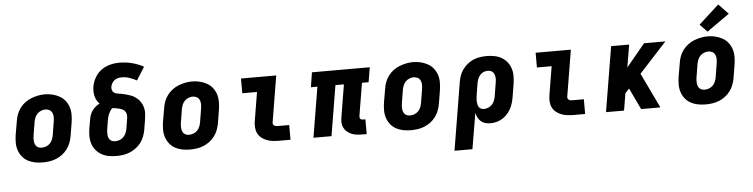

<svg xmlns="http://www.w3.org/2000/svg" viewBox="-54 -1072 6107 1558"><g transform="rotate(-5 3000.0 -293.0)"><path d="M256 8Q224 8 193 2Q162 -4 135.5 -18.5Q109 -33 90 -57Q71 -81 61.5 -110Q52 -139 52 -171Q52 -203 57 -235L76 -345Q80 -373 90 -399.5Q100 -426 117.5 -449.5Q135 -473 159 -491Q183 -509 210 -519.5Q237 -530 264.5 -535.5Q292 -541 320 -541Q352 -541 382.5 -533.5Q413 -526 439.5 -511.5Q466 -497 485 -473Q504 -449 513.5 -420Q523 -391 523 -359Q523 -327 518 -295L500 -185Q495 -157 485 -130.5Q475 -104 457.5 -80.5Q440 -57 416 -39Q392 -21 365.5 -10.5Q339 0 311 4Q283 8 256 8ZM259 -112Q277 -112 294.5 -118.5Q312 -125 325.5 -138.5Q339 -152 346 -169.5Q353 -187 356 -204L374 -314Q377 -333 377 -351Q377 -369 370 -385Q363 -401 348 -409.5Q333 -418 314 -418Q297 -418 279.5 -411Q262 -404 249 -390.5Q236 -377 229 -360Q222 -343 219 -326L201 -216Q199 -204 198.5 -191.5Q198 -179 199.5 -167.5Q201 -156 205 -145.5Q209 -135 217 -127Q225 -119 236 -115.5Q247 -112 259 -112Z M858 8Q825 8 794 2.5Q763 -3 736.5 -18Q710 -33 690.5 -56.5Q671 -80 661.5 -109.5Q652 -139 652 -171Q652 -203 657 -235L670 -309Q673 -327 679.5 -344.5Q686 -362 697.5 -378Q709 -394 724.5 -406.5Q740 -419 757 -428Q744 -441 735 -457Q726 -473 721.5 -491.5Q717 -510 716.5 -529Q716 -548 719 -568Q723 -593 733.5 -617.5Q744 -642 760 -663.5Q776 -685 798 -701Q820 -717 845 -726.5Q870 -736 895.5 -740Q921 -744 946 -744Q999 -744 1049 -731Q1099 -718 1143 -694L1076 -588Q1048 -603 1018 -613.5Q988 -624 955 -624Q940 -624 924.5 -620.5Q909 -617 896 -607.5Q883 -598 875 -584Q867 -570 864 -555Q862 -541 866.5 -527Q871 -513 882.5 -505.5Q894 -498 908.5 -496Q923 -494 937 -491.5Q951 -489 965 -485.5Q979 -482 992.5 -478Q1006 -474 1019 -469Q1032 -464 1043.5 -457Q1055 -450 1065.5 -441Q1076 -432 1084.5 -421.5Q1093 -411 1099.5 -399Q1106 -387 1110.5 -373.5Q1115 -360 1117 -346Q1119 -332 1118.5 -317.5Q1118 -303 1116 -288Q1114 -273 1112 -258L1100 -185Q1095 -157 1085 -130.5Q1075 -104 1058 -81Q1041 -58 1017 -40Q993 -22 966.5 -11Q940 0 912.5 4Q885 8 858 8ZM858 -112Q875 -112 893 -118.5Q911 -125 924.5 -138.5Q938 -152 945.5 -169.5Q953 -187 956 -204L968 -278Q971 -294 971 -309.5Q971 -325 964.5 -338Q958 -351 945.5 -359Q933 -367 918 -371Q903 -375 888 -377.5Q873 -380 858 -382Q848 -374 840.5 -362.5Q833 -351 827.5 -339Q822 -327 818.5 -314.5Q815 -302 813 -289L801 -216Q799 -204 798.5 -192Q798 -180 799 -168.5Q800 -157 804 -146Q808 -135 816 -127Q824 -119 835 -115.5Q846 -112 858 -112Z M1456 8Q1424 8 1393 2Q1362 -4 1335.5 -18.5Q1309 -33 1290 -57Q1271 -81 1261.5 -110Q1252 -139 1252 -171Q1252 -203 1257 -235L1276 -345Q1280 -373 1290 -399.5Q1300 -426 1317.5 -449.5Q1335 -473 1359 -491Q1383 -509 1410 -519.5Q1437 -530 1464.5 -535.5Q1492 -541 1520 -541Q1552 -541 1582.5 -533.5Q1613 -526 1639.5 -511.5Q1666 -497 1685 -473Q1704 -449 1713.5 -420Q1723 -391 1723 -359Q1723 -327 1718 -295L1700 -185Q1695 -157 1685 -130.5Q1675 -104 1657.5 -80.5Q1640 -57 1616 -39Q1592 -21 1565.5 -10.5Q1539 0 1511 4Q1483 8 1456 8ZM1459 -112Q1477 -112 1494.5 -118.5Q1512 -125 1525.5 -138.5Q1539 -152 1546 -169.5Q1553 -187 1556 -204L1574 -314Q1577 -333 1577 -351Q1577 -369 1570 -385Q1563 -401 1548 -409.5Q1533 -418 1514 -418Q1497 -418 1479.5 -411Q1462 -404 1449 -390.5Q1436 -377 1429 -360Q1422 -343 1419 -326L1401 -216Q1399 -204 1398.5 -191.5Q1398 -179 1399.5 -167.5Q1401 -156 1405 -145.5Q1409 -135 1417 -127Q1425 -119 1436 -115.5Q1447 -112 1459 -112Z M2182 0Q2156 0 2130.5 -3Q2105 -6 2082 -15Q2059 -24 2040 -39Q2021 -54 2010 -75.5Q1999 -97 1997 -123Q1995 -149 1999 -174L2038 -410H1918V-530H2205L2143 -155Q2141 -147 2143.5 -139.5Q2146 -132 2152 -127.5Q2158 -123 2166 -121.5Q2174 -120 2182 -120H2275V0Z M2856 8Q2834 8 2812 5Q2790 2 2771 -6Q2752 -14 2736 -27.5Q2720 -41 2710.5 -59.5Q2701 -78 2699.5 -100Q2698 -122 2702 -144L2746 -410H2677L2609 0H2462L2530 -410H2477L2496 -530H2967L2947 -410H2893L2849 -144Q2848 -137 2849 -131Q2850 -125 2853.5 -120.5Q2857 -116 2863 -114Q2869 -112 2876 -112H2895V8Z M3256 8Q3224 8 3193 2Q3162 -4 3135.5 -18.5Q3109 -33 3090 -57Q3071 -81 3061.5 -110Q3052 -139 3052 -171Q3052 -203 3057 -235L3076 -345Q3080 -373 3090 -399.5Q3100 -426 3117.5 -449.5Q3135 -473 3159 -491Q3183 -509 3210 -519.5Q3237 -530 3264.5 -535.5Q3292 -541 3320 -541Q3352 -541 3382.5 -533.5Q3413 -526 3439.5 -511.5Q3466 -497 3485 -473Q3504 -449 3513.5 -420Q3523 -391 3523 -359Q3523 -327 3518 -295L3500 -185Q3495 -157 3485 -130.5Q3475 -104 3457.5 -80.5Q3440 -57 3416 -39Q3392 -21 3365.5 -10.5Q3339 0 3311 4Q3283 8 3256 8ZM3259 -112Q3277 -112 3294.5 -118.5Q3312 -125 3325.5 -138.5Q3339 -152 3346 -169.5Q3353 -187 3356 -204L3374 -314Q3377 -333 3377 -351Q3377 -369 3370 -385Q3363 -401 3348 -409.5Q3333 -418 3314 -418Q3297 -418 3279.5 -411Q3262 -404 3249 -390.5Q3236 -377 3229 -360Q3222 -343 3219 -326L3201 -216Q3199 -204 3198.5 -191.5Q3198 -179 3199.5 -167.5Q3201 -156 3205 -145.5Q3209 -135 3217 -127Q3225 -119 3236 -115.5Q3247 -112 3259 -112Z M3593 205 3684 -345Q3688 -372 3697.5 -398.5Q3707 -425 3723.5 -448Q3740 -471 3763 -489.5Q3786 -508 3812 -519Q3838 -530 3865.5 -534Q3893 -538 3920 -538Q3952 -538 3983 -532Q4014 -526 4040 -511Q4066 -496 4085 -472.5Q4104 -449 4113.5 -420Q4123 -391 4123 -359Q4123 -327 4118 -295L4100 -185Q4096 -161 4088.5 -137Q4081 -113 4068.5 -90.5Q4056 -68 4038 -49Q4020 -30 3998 -17Q3976 -4 3951.5 2Q3927 8 3903 8Q3881 8 3861 2.5Q3841 -3 3826 -16.5Q3811 -30 3802 -48Q3793 -66 3788 -86L3739 205ZM3861 -112Q3878 -112 3895.5 -119Q3913 -126 3926 -139.5Q3939 -153 3946 -170Q3953 -187 3956 -204L3974 -314Q3976 -326 3977 -338Q3978 -350 3976.5 -361.5Q3975 -373 3971 -384Q3967 -395 3959 -403Q3951 -411 3940 -414.5Q3929 -418 3917 -418Q3900 -418 3883.5 -411Q3867 -404 3855 -390Q3843 -376 3836.5 -359.5Q3830 -343 3827 -326L3812 -232Q3810 -219 3808.5 -206Q3807 -193 3807.5 -180.5Q3808 -168 3810.5 -155.5Q3813 -143 3819 -133Q3825 -123 3836.5 -117.5Q3848 -112 3861 -112Z M4582 0Q4556 0 4530.5 -3Q4505 -6 4482 -15Q4459 -24 4440 -39Q4421 -54 4410 -75.5Q4399 -97 4397 -123Q4395 -149 4399 -174L4438 -410H4318V-530H4605L4543 -155Q4541 -147 4543.5 -139.5Q4546 -132 4552 -127.5Q4558 -123 4566 -121.5Q4574 -120 4582 -120H4675V0Z M4845 0 4933 -530H5080L5049 -346L5201 -530H5375L5151 -286L5288 0H5131L5057 -156L5048 -175L5015 -139L4992 0Z M5656 8Q5624 8 5593 2Q5562 -4 5535.5 -18.5Q5509 -33 5490 -57Q5471 -81 5461.5 -110Q5452 -139 5452 -171Q5452 -203 5457 -235L5476 -345Q5480 -373 5490 -399.5Q5500 -426 5517.5 -449.5Q5535 -473 5559 -491Q5583 -509 5610 -519.5Q5637 -530 5664.5 -535.5Q5692 -541 5720 -541Q5752 -541 5782.5 -533.5Q5813 -526 5839.5 -511.5Q5866 -497 5885 -473Q5904 -449 5913.5 -420Q5923 -391 5923 -359Q5923 -327 5918 -295L5900 -185Q5895 -157 5885 -130.5Q5875 -104 5857.5 -80.5Q5840 -57 5816 -39Q5792 -21 5765.5 -10.5Q5739 0 5711 4Q5683 8 5656 8ZM5659 -112Q5677 -112 5694.5 -118.5Q5712 -125 5725.5 -138.5Q5739 -152 5746 -169.5Q5753 -187 5756 -204L5774 -314Q5777 -333 5777 -351Q5777 -369 5770 -385Q5763 -401 5748 -409.5Q5733 -418 5714 -418Q5697 -418 5679.5 -411Q5662 -404 5649 -390.5Q5636 -377 5629 -360Q5622 -343 5619 -326L5601 -216Q5599 -204 5598.5 -191.5Q5598 -179 5599.5 -167.5Q5601 -156 5605 -145.5Q5609 -135 5617 -127Q5625 -119 5636 -115.5Q5647 -112 5659 -112ZM5723 -579 5663 -641 5828 -791 5907 -709Z"/></g></svg>

Font: Iosevka Slab Heavy Extended
Style: Italic
Weight: 900
Width: 7
Italic angle: -9°
Monospace: yes
Designer: Belleve Invis
Foundry: Belleve Invis
Version: Version 11.1.0; ttfautohint (v1.8.3)